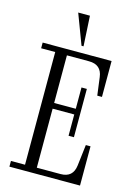

<svg xmlns="http://www.w3.org/2000/svg" viewBox="-140 -1033 780 1106"><g transform="rotate(15 250.0 -480.0)"><path d="M31 0V-34H115V-706H31V-740H442V-526H414L400 -633Q391 -705 317 -705H185V-421H314V-548H346V-260H314V-387H185V-35H327Q400 -35 409 -108L424 -234H452V0ZM252 -780 184 -960H254L264 -780Z"/></g></svg>

Font: Xanh Mono
Style: Regular
Weight: 400
Monospace: yes
Designer: Lam Bao, Duy Dao
Foundry: Yellow Type Foundry
Version: Version 3.101; ttfautohint (v1.8.3)